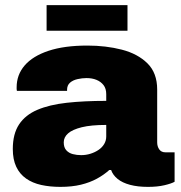

<svg xmlns="http://www.w3.org/2000/svg" viewBox="-20 -718 707 750"><path d="M216 12Q175 12 141 4.5Q107 -3 82 -20.5Q57 -38 43.5 -66.5Q30 -95 30 -136Q30 -195 54.5 -232Q79 -269 126 -289Q173 -309 240.5 -316.5Q308 -324 395 -324V-350Q395 -372 384.5 -385.5Q374 -399 357 -406Q340 -413 318 -413Q301 -413 283 -409Q265 -405 253.5 -395Q242 -385 242 -367V-363H46Q45 -367 45 -370Q45 -373 45 -377Q45 -426 76.5 -462.5Q108 -499 169.5 -519.5Q231 -540 321 -540Q394 -540 456 -524Q518 -508 556 -470.5Q594 -433 594 -368V-162Q594 -146 602 -134.5Q610 -123 626 -123H662V-8Q650 -1 622.5 5.5Q595 12 558 12Q518 12 488 4Q458 -4 439.5 -19Q421 -34 414 -54H407Q386 -35 358.5 -20Q331 -5 296 3.5Q261 12 216 12ZM297 -112Q316 -112 333.5 -117.5Q351 -123 365 -132.5Q379 -142 387 -155.5Q395 -169 395 -185V-230Q336 -230 299.5 -221Q263 -212 246 -197Q229 -182 229 -162Q229 -142 239 -131Q249 -120 264.5 -116Q280 -112 297 -112ZM162 -598V-698H478V-598Z"/></svg>

Font: Archivo SemiBold Black
Style: Regular
Weight: 900
Version: Version 2.001